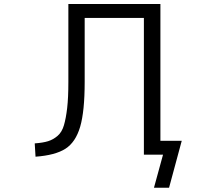

<svg xmlns="http://www.w3.org/2000/svg" viewBox="-20 -750 1040 931"><path d="M757.8 -67.4H861.3L799.8 160.2H726.6L770.5 0H757.8H717.8H677.7V-663.1H390.6V-352.5Q390.6 -210 368.7 -135.3Q346.7 -60.5 297.4 -28.8Q248 2.9 152.3 9.8L148.4 -54.7Q188.5 -57.6 213.4 -65.4Q238.3 -73.2 259.3 -91.3Q280.3 -109.4 290 -142.6Q299.8 -175.8 305.7 -226.1Q311.5 -276.4 311.5 -352.5V-730.5H757.8Z"/></svg>

Font: GenEi Gothic M SemiLight
Style: Regular
Weight: 350
Designer: o_tamon (Modified); [Source Han Sans]
Ryoko NISHIZUKA  (kana & ideographs); Paul D. Hunt (Latin, Greek & Cyrillic); Wenl
Version: Version 1.1a;Original Version 1.004